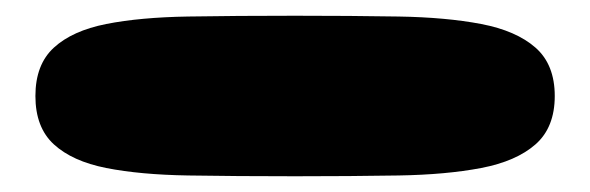

<svg xmlns="http://www.w3.org/2000/svg" viewBox="-20 -475 750 244"><path d="M355 -251Q280 -251 219 -252Q158 -253 115 -261.5Q72 -270 48.5 -291.5Q25 -313 25 -353Q25 -393 48.5 -414.5Q72 -436 115 -444.5Q158 -453 219 -454Q280 -455 355 -455Q426 -455 486.5 -454Q547 -453 591.5 -444.5Q636 -436 660.5 -414.5Q685 -393 685 -353Q685 -313 660.5 -291.5Q636 -270 591.5 -261.5Q547 -253 486.5 -252Q426 -251 355 -251Z"/></svg>

Font: Cherry Bomb One
Style: Regular
Weight: 400
Designer: satsuyako
Foundry: satsuyako
Version: Version 4.100; ttfautohint (v1.8.3)